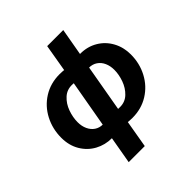

<svg xmlns="http://www.w3.org/2000/svg" viewBox="-237 -892 1259 1259"><g transform="rotate(-45 392.5 -262.0)"><path d="M283.6 -65.6 286.2 -70 357.8 -475 356.8 -479.8 397.8 -720H546.8L502.8 -470.4L499.6 -465.2L428.6 -60.6L430.2 -55.8L386.8 196H237.8ZM38 -229.6Q38 -311.2 74 -380.8Q110 -450.4 175.5 -491.5Q241 -532.6 325.2 -532.6Q340.6 -532.6 354.4 -531.4Q368.2 -530.2 380 -528.4L361.8 -424Q348.2 -425.2 337 -425.2Q288.4 -427.6 254 -396.3Q219.6 -365 202.8 -318Q186 -271 186 -225.8Q186 -188.8 199.5 -159.8Q213 -130.8 237.1 -114.6Q261.2 -98.4 292.6 -98.4H321.2L302 5.4Q286 7.2 270.8 7.2Q208.2 7.2 155.1 -21.7Q102 -50.6 70 -104.4Q38 -158.2 38 -229.6ZM454.4 -99.6Q500.6 -99.6 533.5 -131.2Q566.4 -162.8 582.9 -208.9Q599.4 -255 599.4 -299Q599.4 -334.8 586.5 -363.8Q573.6 -392.8 548.9 -409.6Q524.2 -426.4 490.4 -426.4L469 -425.2L481.6 -529.6Q501 -531.4 516.4 -531.4Q582.6 -531.4 635.4 -500.1Q688.2 -468.8 717.8 -414.4Q747.4 -360 747.4 -294Q747.4 -211.2 710.8 -141.9Q674.2 -72.6 609 -32.1Q543.8 8.4 460.2 8.4Q431.2 8.4 396.4 3.6L397 -100.8Q427.4 -99.6 454.4 -99.6Z"/></g></svg>

Font: Fixel Italic Variable 20240409 Display Thin
Style: Italic
Weight: 100
Italic angle: -10°
Designer: AlfaBravo + MacPaw
Foundry: Kyrylo Tkachov, Marchela Mozhyna, Serhii Makarenko, Maria Weinstein, Zakhar Kryvoshyya
Version: Version 1.211;Glyphs 3.2 (3225)